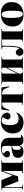

<svg xmlns="http://www.w3.org/2000/svg" viewBox="2012 -2588 589 4654"><g transform="rotate(-90 2307.0 -260.5)"><path d="M30 0V-12L56 -15Q71 -16 75.5 -25.5Q80 -35 80 -60V-461Q80 -486 75.5 -495.5Q71 -505 56 -506L30 -509V-521H268L381 -246L396 -288L481 -521H747V-509L718 -506Q700 -505 694 -497Q688 -489 688 -463V-58Q688 -33 694 -24.5Q700 -16 718 -15L747 -12V0H441V-12L466 -14Q482 -16 486.5 -25Q491 -34 491 -58V-484H486L358 -121L241 -108L100 -472H98V-59Q98 -33 104 -25Q110 -17 127 -15L157 -12V0Z M956 14Q887 14 848 -21Q809 -56 809 -123Q809 -177 836 -208.5Q863 -240 926.5 -256.5Q990 -273 1098 -279V-412Q1098 -469 1079 -492.5Q1060 -516 1014 -516Q990 -516 958.5 -506Q927 -496 911 -480Q941 -447 955 -426.5Q969 -406 973 -393.5Q977 -381 977 -372Q977 -349 957.5 -331.5Q938 -314 901 -314Q858 -314 838.5 -334.5Q819 -355 819 -387Q819 -419 845.5 -453Q872 -487 925 -511Q978 -535 1056 -535Q1129 -535 1182.5 -516.5Q1236 -498 1265.5 -453Q1295 -408 1295 -327V-91Q1295 -44 1328 -44Q1348 -44 1367 -53L1372 -45Q1343 -10 1306 2Q1269 14 1237 14Q1178 14 1148 -11.5Q1118 -37 1107 -80Q1089 -32 1053.5 -9Q1018 14 956 14ZM1047 -51Q1072 -51 1085 -70.5Q1098 -90 1098 -122V-264Q1042 -260 1022 -235Q1002 -210 1002 -144Q1002 -92 1012.5 -71.5Q1023 -51 1047 -51Z M1666 14Q1541 14 1470.5 -56Q1400 -126 1400 -247Q1400 -329 1435 -394.5Q1470 -460 1537 -497.5Q1604 -535 1700 -535Q1766 -535 1811.5 -513.5Q1857 -492 1881 -458Q1905 -424 1905 -387Q1905 -368 1896 -348.5Q1887 -329 1867.5 -315.5Q1848 -302 1817 -302Q1781 -302 1760.5 -319Q1740 -336 1740 -363Q1740 -382 1751.5 -409Q1763 -436 1796 -487Q1779 -501 1755 -509.5Q1731 -518 1708 -518Q1659 -518 1630.5 -469Q1602 -420 1602 -301Q1602 -206 1638 -155Q1674 -104 1748 -104Q1795 -104 1830.5 -118Q1866 -132 1901 -156L1909 -149Q1836 14 1666 14Z M2090 0V-12L2125 -15Q2138 -16 2143.5 -24.5Q2149 -33 2149 -59V-505H2135Q2094 -505 2068.5 -495Q2043 -485 2026 -460Q2009 -435 1992 -390L1968 -327L1953 -331L1979 -521H2515L2541 -331L2526 -327L2502 -390Q2486 -435 2469 -460Q2452 -485 2426.5 -495Q2401 -505 2359 -505H2346V-59Q2346 -33 2349.5 -25Q2353 -17 2367 -15L2395 -12V0Z M2596 0V-12L2630 -15Q2644 -16 2649 -24.5Q2654 -33 2654 -59V-462Q2654 -488 2649 -496.5Q2644 -505 2630 -506L2596 -509V-521H2899V-509L2872 -506Q2859 -504 2855 -496Q2851 -488 2851 -462V-138L2995 -421V-463Q2995 -487 2990.5 -496Q2986 -505 2971 -507L2945 -509V-521H3251V-509L3223 -506Q3204 -505 3198 -497Q3192 -489 3192 -463V-58Q3192 -33 3198 -24.5Q3204 -16 3223 -15L3251 -12V0H2945V-12L2971 -14Q2986 -16 2990.5 -25Q2995 -34 2995 -58V-385L2851 -102V-59Q2851 -33 2855 -25Q2859 -17 2872 -15L2899 -12V0Z M3376 13Q3336 13 3309 -14Q3282 -41 3282 -78Q3282 -120 3307 -147Q3332 -174 3363 -174Q3394 -174 3421 -147Q3448 -120 3465 -82Q3475 -101 3480.5 -124Q3486 -147 3489 -165Q3495 -205 3498.5 -257Q3502 -309 3503.5 -356Q3505 -403 3505 -429Q3505 -464 3501 -480.5Q3497 -497 3479 -501L3447 -509V-521H3932V-509L3903 -506Q3885 -505 3879 -497Q3873 -489 3873 -463V-58Q3873 -33 3879 -24.5Q3885 -16 3903 -15L3932 -12V0H3626V-12L3652 -14Q3667 -16 3671.5 -25Q3676 -34 3676 -58V-505H3526Q3526 -460 3525.5 -400.5Q3525 -341 3522 -281Q3519 -221 3512 -174Q3505 -124 3489 -81.5Q3473 -39 3445.5 -13Q3418 13 3376 13Z M4280 14Q4193 14 4128.5 -16.5Q4064 -47 4028 -105.5Q3992 -164 3992 -248Q3992 -342 4030 -406Q4068 -470 4137 -502.5Q4206 -535 4299 -535Q4384 -535 4448 -506.5Q4512 -478 4547.5 -419.5Q4583 -361 4583 -272Q4583 -183 4546 -119Q4509 -55 4441 -20.5Q4373 14 4280 14ZM4295 -3Q4324 -3 4341.5 -24.5Q4359 -46 4366.5 -100.5Q4374 -155 4374 -254Q4374 -362 4363 -419Q4352 -476 4332.5 -497Q4313 -518 4285 -518Q4256 -518 4237 -497Q4218 -476 4209 -424Q4200 -372 4200 -279Q4200 -169 4212 -109.5Q4224 -50 4245 -26.5Q4266 -3 4295 -3Z"/></g></svg>

Font: Literata 72pt ExtraBold
Style: Regular
Weight: 800
Designer: Latin by Veronika Burian and Jose Scaglione. Greek by Irene Vlachou. Cyrillic by Vera Evstafieva.
Foundry: TypeTogether
Version: Version 3.002